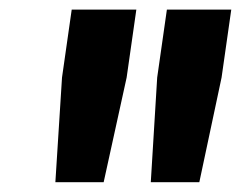

<svg xmlns="http://www.w3.org/2000/svg" viewBox="-20 -720 497 396"><path d="M261.2 -700.2 241.2 -560.1 193.8 -344.2H94.2L107.9 -560.1L127.9 -700.2ZM457 -700.2 437 -560.1 391.1 -344.2H291L304.2 -560.1L324.2 -700.2Z"/></svg>

Font: Fivo Sans Modern
Style: Italic
Weight: 700
Designer: Alexander Slobzheninov
Foundry: Alexander Slobzheninov
Version: 1.0